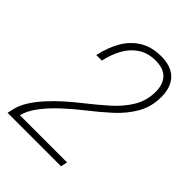

<svg xmlns="http://www.w3.org/2000/svg" viewBox="-213 -854 962 962"><g transform="rotate(45 268.0 -372.5)"><path d="M14 0 21.5 -34Q29.5 -68 52 -103.5Q74.5 -139 106.5 -174Q138.5 -209 174.8 -241.2Q211 -273.5 246.5 -301Q302 -344.5 352 -388.8Q402 -433 433.2 -484.5Q464.5 -536 464.5 -599.5Q464.5 -652 437 -681Q409.5 -710 354 -710Q300 -710 261.2 -684.8Q222.5 -659.5 198.5 -616.2Q174.5 -573 163 -519H123.5Q137.5 -584.5 166.8 -635.5Q196 -686.5 243.5 -715.8Q291 -745 358.5 -745Q407.5 -745 439.5 -727.5Q471.5 -710 487.2 -678Q503 -646 503 -601.5Q503 -531.5 471.2 -476.2Q439.5 -421 389 -375Q338.5 -329 282 -285Q232.5 -246.5 187 -204.2Q141.5 -162 109 -119.2Q76.5 -76.5 66 -35H400.5L393 0Z"/></g></svg>

Font: Epilogue ExtraLight
Style: Italic
Weight: 250
Italic angle: -12°
Designer: Tyler Finck
Foundry: Etcetera Type Co
Version: Version 2.112